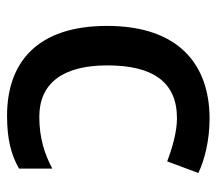

<svg xmlns="http://www.w3.org/2000/svg" viewBox="-54 -534 599 530"><g transform="rotate(90 245.0 -269.5)"><path d="M300 10C365 10 407 -1 446 -23V-115C407 -94 362 -79 303 -79C210 -79 161 -144 161 -267C161 -394 208 -459 307 -459C345 -459 389 -446 426 -432L458 -518C423 -535 368 -549 308 -549C160 -549 52 -465 52 -266C52 -75 151 10 300 10Z"/></g></svg>

Font: Noto Sans Hanifi Rohingya Medium
Style: Regular
Weight: 500
Designer: Monotype Design Team and DaltonMaag
Foundry: Google LLC
Version: Version 2.102